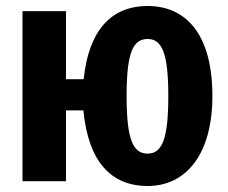

<svg xmlns="http://www.w3.org/2000/svg" viewBox="-20 -604 761 640"><path d="M472 -584C348 -584 275 -499 259 -340H200V-567H55V0H200V-236H258C274 -67 349 16 472 16C602 16 688 -92 688 -284C688 -490 600 -584 472 -584ZM472 -92C423 -92 402 -140 402 -284C402 -431 424 -474 472 -474C520 -474 541 -427 541 -284C541 -142 521 -92 472 -92Z"/></svg>

Font: Glow Sans TC Compressed
Style: Bold
Weight: 700
Width: 2
Designer: Ryoko NISHIZUKA (kana, bopomofo & ideographs); Paul D. Hunt (Latin, Greek & Cyrillic); Sandoll Communications, Soo-young
Version: Version 0.93